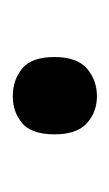

<svg xmlns="http://www.w3.org/2000/svg" viewBox="46 -506 175 308"><g transform="rotate(-90 134.0 -352.5)"><path d="M72 -353Q72 -390 90 -405Q108 -420 133 -420Q159 -420 177.5 -405Q196 -390 196 -353Q196 -317 177.5 -301Q159 -285 133 -285Q108 -285 90 -301Q72 -317 72 -353Z"/></g></svg>

Font: Noto Sans Hebrew Droid SemiBold
Style: Regular
Weight: 600
Designer: Monotype Design Team
Foundry: Monotype Imaging Inc.
Version: Version 1.100; ttfautohint (v1.8.4.7-5d5b)